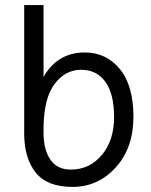

<svg xmlns="http://www.w3.org/2000/svg" viewBox="-20 -720 594 754"><path d="M151 -700V-418Q206 -514 313 -514Q397 -514 450.5 -449Q504 -384 504 -261.5Q504 -139 434.5 -62.5Q365 14 265 14Q165 14 120 -42.5Q75 -99 75 -196V-700ZM151 -222V-196Q151 -133 177.5 -93.5Q204 -54 258 -54Q332 -54 380 -111.5Q428 -169 428 -260Q428 -351 394 -398.5Q360 -446 298.5 -446Q237 -446 195 -391Q153 -336 151 -222Z"/></svg>

Font: Imprima
Style: Regular
Weight: 400
Version: Version 1.001